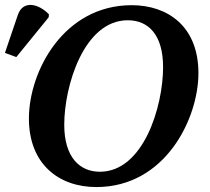

<svg xmlns="http://www.w3.org/2000/svg" viewBox="-58 -746 851 777"><path d="M8 -515 139 -676 140 -688C100 -730 35 -748 14 -685L-38 -532ZM332 11C611 11 745 -266 745 -450C745 -641 619 -725 475 -725C200 -725 59 -458 59 -266C59 -85 177 11 332 11ZM346 -51C266 -51 202 -108 202 -241C202 -399 282 -664 459 -664C542 -664 602 -606 602 -474C602 -316 523 -51 346 -51Z"/></svg>

Font: Noto Serif SemiBold
Style: Italic
Weight: 600
Italic angle: -12°
Designer: Monotype Design Team
Foundry: Monotype Imaging Inc.
Version: Version 2.014